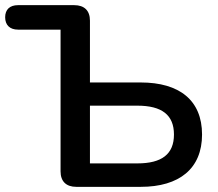

<svg xmlns="http://www.w3.org/2000/svg" viewBox="-23 -725 844 745"><path d="M273 0H523C673 0 761 -71 761 -203C761 -336 673 -405 523 -405H326V-645C326 -684 304 -705 265 -705H47C15 -705 -3 -688 -3 -658C-3 -628 15 -610 47 -610H212V-60C212 -21 234 0 273 0ZM510 -91H326V-315H510C605 -315 652 -279 652 -203C652 -127 605 -91 510 -91Z"/></svg>

Font: SN Pro Medium
Style: Regular
Weight: 500
Designer: Tobias Whetton
Foundry: Supernotes
Version: Version 1.003;Glyphs 3.3 (3324)